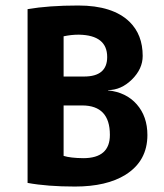

<svg xmlns="http://www.w3.org/2000/svg" viewBox="-20 -665 595 697"><path d="M80.1 -1V-631.8Q156.2 -645 264.2 -645Q389.2 -645 450.2 -585.9Q498 -539.1 498 -461.9Q498 -415 459 -376.5Q419.9 -337.9 372.1 -337.9V-336.9Q438 -330.1 476.6 -286.1Q515.1 -242.2 515.1 -174.8Q515.1 -80.6 436 -30.8Q367.2 12.2 252 12.2Q151.9 12.2 80.1 -1ZM210.9 -533.2V-387.2H285.2Q369.1 -387.2 369.1 -458Q369.1 -537.1 267.1 -539.1H264.2Q238.8 -539.1 210.9 -533.2ZM210.9 -282.2V-99.1Q235.8 -91.3 282.2 -90.8Q379.4 -90.8 378.9 -175.8Q378.9 -281.7 278.8 -282.2Z"/></svg>

Font: Tajawal
Style: Bold
Weight: 700
Designer: Boutros Fonts
Foundry: Created by Boutros International 2017
Version: Version 1.700